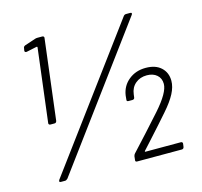

<svg xmlns="http://www.w3.org/2000/svg" viewBox="-102 -812 975 925"><g transform="rotate(-15 385.5 -350.0)"><path d="M161 -700H185Q190 -700 192.5 -697Q195 -694 194 -690L145 -290Q143 -280 134 -280H114Q109 -280 106.5 -283Q104 -286 105 -290L150 -656Q150 -659 146 -659L94 -648H92Q83 -648 84 -657L86 -668Q86 -676 95 -680L149 -698Q154 -700 161 -700ZM86 -12 590 -693Q595 -700 603 -700H624Q630 -700 631 -696.5Q632 -693 628 -688L125 -7Q118 0 112 0H91Q79 0 86 -12ZM463 -10 465 -28Q467 -36 471 -40Q549 -124 622 -206Q692 -285 692 -328Q692 -356 673 -372.5Q654 -389 623 -389Q589 -389 566 -369.5Q543 -350 539 -317L537 -302Q537 -298 534 -295Q531 -292 526 -292H506Q496 -292 498 -302L500 -322Q507 -368 542 -396.5Q577 -425 627 -425Q676 -425 703.5 -399.5Q731 -374 731 -333Q731 -303 713.5 -269.5Q696 -236 660 -195Q622 -151 552 -74L521 -40Q519 -38 519.5 -36.5Q520 -35 522 -35H699Q703 -35 705.5 -32Q708 -29 707 -25L705 -10Q703 0 694 0H471Q461 0 463 -10Z"/></g></svg>

Font: Barlow Light
Style: Italic
Weight: 300
Italic angle: -7°
Designer: Jeremy Tribby
Foundry: Tribby Type
Version: Version 1.408